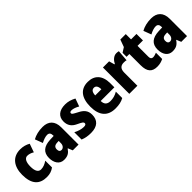

<svg xmlns="http://www.w3.org/2000/svg" viewBox="213 -1751 2849 2849"><g transform="rotate(-45 1637.5 -327.0)"><path d="M273 10C335 10 384 -7 426 -39V-181C383 -150 337 -132 291 -132C238 -132 208 -178 208 -274C208 -370 239 -421 288 -421C324 -421 357 -410 394 -388L441 -521C395 -548 343 -563 280 -563C119 -563 35 -447 35 -274C35 -78 119 10 273 10Z M752 -563C669 -563 598 -545 541 -513L587 -391C637 -418 681 -432 716 -432C754 -432 774 -410 774 -364V-352L696 -349C564 -343 493 -287 493 -169C493 -70 540 10 635 10C711 10 750 -16 789 -73H793L823 0H944V-363C944 -496 871 -563 752 -563ZM740 -245 774 -247V-200C774 -153 745 -121 709 -121C681 -121 665 -139 665 -177C665 -220 688 -243 740 -245Z M1402 -170C1402 -259 1356 -305 1280 -343C1203 -384 1192 -390 1192 -409C1192 -426 1205 -434 1230 -434C1266 -434 1312 -416 1351 -393L1395 -516C1337 -547 1284 -563 1223 -563C1101 -563 1028 -505 1028 -400C1028 -318 1066 -265 1141 -230C1223 -192 1235 -180 1235 -160C1235 -138 1219 -129 1185 -129C1137 -129 1078 -148 1029 -174V-21C1084 2 1138 10 1199 10C1333 10 1402 -55 1402 -170Z M1697 -562C1549 -562 1465 -463 1465 -274C1465 -86 1551 10 1713 10C1786 10 1841 -2 1891 -30V-164C1837 -133 1793 -121 1736 -121C1668 -121 1635 -156 1634 -225H1921V-310C1921 -474 1837 -562 1697 -562ZM1702 -436C1740 -436 1764 -405 1764 -341H1635C1637 -410 1664 -436 1702 -436Z M2298 -563C2241 -563 2194 -513 2171 -465H2163L2138 -553H2009V0H2179V-276C2179 -357 2219 -387 2279 -387C2304 -387 2320 -385 2333 -381L2347 -557C2330 -561 2314 -563 2298 -563Z M2643 -133C2614 -133 2599 -151 2599 -187V-417H2713V-553H2599V-664H2485L2443 -548L2369 -501V-417H2428V-182C2428 -46 2481 10 2589 10C2643 10 2682 -2 2720 -21V-152C2692 -141 2667 -133 2643 -133Z M3029 -563C2946 -563 2875 -545 2818 -513L2864 -391C2914 -418 2958 -432 2993 -432C3031 -432 3051 -410 3051 -364V-352L2973 -349C2841 -343 2770 -287 2770 -169C2770 -70 2817 10 2912 10C2988 10 3027 -16 3066 -73H3070L3100 0H3221V-363C3221 -496 3148 -563 3029 -563ZM3017 -245 3051 -247V-200C3051 -153 3022 -121 2986 -121C2958 -121 2942 -139 2942 -177C2942 -220 2965 -243 3017 -245Z"/></g></svg>

Font: Noto Sans Georgian Condensed Black
Style: Regular
Weight: 900
Width: 3
Designer: Monotype Design Team, Akaki Razmadze
Foundry: Google LLC
Version: Version 2.005